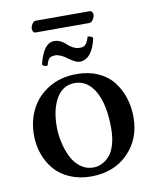

<svg xmlns="http://www.w3.org/2000/svg" viewBox="-81 -762 682 835"><g transform="rotate(-10 260.0 -344.5)"><path d="M253.9 -402.8Q200.7 -402.8 172.4 -354.2Q144 -305.7 144 -230Q144 -195.3 151.6 -160.6Q159.2 -126 173.8 -95.5Q188.5 -64.9 213.6 -45.9Q238.8 -26.9 270 -26.9Q289.6 -26.9 307.6 -35.2Q325.7 -43.5 341.6 -60.8Q357.4 -78.1 366.7 -109.4Q376 -140.6 376 -182.1Q376 -286.6 343 -344.7Q310.1 -402.8 253.9 -402.8ZM40 -210Q40 -273.9 66.9 -325.7Q93.8 -377.4 146.2 -408.7Q198.7 -439.9 268.1 -439.9Q320.8 -439.9 362.3 -421.4Q403.8 -402.8 429 -370.6Q454.1 -338.4 467 -298.3Q480 -258.3 480 -212.9Q480 -115.7 417.5 -53Q355 9.8 253.9 9.8Q203.1 9.8 161.6 -8.1Q120.1 -25.9 94 -56.4Q67.9 -86.9 54 -126.2Q40 -165.5 40 -210ZM303.2 -549.8Q310.5 -549.8 314.9 -550.8Q319.3 -551.8 325 -555.7Q330.6 -559.6 335.2 -568.4Q339.8 -577.1 344.2 -591.8Q360.8 -591.8 367.2 -582Q357.9 -537.6 338.6 -513.9Q319.3 -490.2 292 -490.2Q274.4 -490.2 243.7 -513.2Q212.9 -536.1 190.9 -536.1Q173.8 -536.1 165.5 -529.1Q157.2 -522 150.9 -498Q133.3 -496.1 127.9 -506.8Q149.9 -598.1 196.8 -598.1Q212.9 -598.1 227.1 -590.6Q241.2 -583 250 -574Q258.8 -564.9 272.9 -557.4Q287.1 -549.8 303.2 -549.8ZM361.8 -648.9H124Q118.2 -648.9 114.5 -654.5Q110.8 -660.2 110.8 -667Q110.8 -676.8 117.9 -688Q125 -699.2 133.8 -699.2H372.1Q378.9 -699.2 382.6 -693.6Q386.2 -688 386.2 -682.1Q386.2 -671.9 378.7 -660.4Q371.1 -648.9 361.8 -648.9Z"/></g></svg>

Font: Common Serif Medium
Style: Regular
Weight: 500
Designer: Philipp H. Poll, Khaled Hosny
Foundry: Stefan Peev, Context Ltd.
Version: Version 1.026